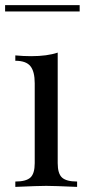

<svg xmlns="http://www.w3.org/2000/svg" viewBox="-31 -732 344 752"><path d="M281 -687H-11V-712H281ZM195 -93Q195 -52 212 -36.5Q229 -21 271 -21V0Q179 -4 150 -4Q121 -4 29 0V-21Q71 -21 88 -36.5Q105 -52 105 -93V-406Q105 -452 88 -473Q71 -494 29 -494V-515Q61 -512 91 -512Q154 -512 195 -526Z"/></svg>

Font: Myanmar April Display
Style: Regular
Weight: 400
Designer: Khon Soe Zaw Thu
Foundry: Myanmar OS
Version: Version 2.50 April 12, 2019